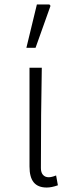

<svg xmlns="http://www.w3.org/2000/svg" viewBox="-20 -830 330 859"><path d="M112 -85V-527H167Q163 -331 163 -78Q163 -58 172.5 -47.5Q182 -37 198 -37Q211 -37 231 -45L239 -1Q211 9 189 9Q150 9 131 -14Q112 -37 112 -85ZM145 -810H201L206 -804L139 -616H98Z"/></svg>

Font: Nebula Sans Light
Style: Regular
Weight: 300
Designer: Paul D. Hunt for Adobe (as Source Sans)
Foundry: Nebula Entertainment & Broadcasting LLC
Version: Version 1.010